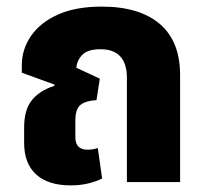

<svg xmlns="http://www.w3.org/2000/svg" viewBox="-20 -551 625 581"><path d="M194 10Q126 10 89.5 -23Q53 -56 53 -119V-165Q53 -219 76.5 -248Q100 -277 144 -291L145 -295L46 -331V-353Q46 -402 74 -442.5Q102 -483 155.5 -507Q209 -531 288 -531Q402 -531 463.5 -478.5Q525 -426 525 -324V0H364V-315Q364 -402 284 -402Q246 -402 229.5 -385.5Q213 -369 211 -346L282 -313L272 -248Q239 -246 223.5 -233.5Q208 -221 208 -186V-136Q208 -98 245 -98Q261 -98 276 -103L289 -11Q272 -2 247.5 4Q223 10 194 10Z"/></svg>

Font: Noto Sans Thai UI SemCond ExtBd
Style: Regular
Weight: 800
Width: 4
Designer: Monotype Design Team
Foundry: Monotype Imaging Inc.
Version: Version 2.000